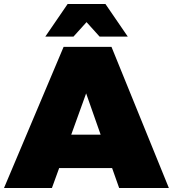

<svg xmlns="http://www.w3.org/2000/svg" viewBox="-30 -934 859 954"><path d="M562 0 527 -99H264L228 0H-10L286 -701H524L809 0ZM324 -265H470L398 -470ZM605 -752H465L400 -824L335 -752H195L306 -914H494Z"/></svg>

Font: Argentum Sans Black
Style: Regular
Weight: 900
Designer: Julieta Ulanovsky (Modified by Cristiano Sobral)
Foundry: Julieta Ulanovsky
Version: Version 1.000; ttfautohint (v1.5.65-e2d9)